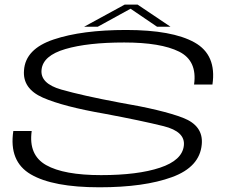

<svg xmlns="http://www.w3.org/2000/svg" viewBox="-20 -812 1024 836"><path d="M413 3.5Q210.5 3.5 114.2 -52.8Q18 -109 38 -241.5H118Q103.5 -137 180.8 -93.2Q258 -49.5 420 -49.5Q579.5 -49.5 676.5 -81.8Q773.5 -114 780.5 -178Q787.5 -239 692 -262.8Q596.5 -286.5 437 -316.5Q255 -348 166.5 -387Q78 -426 84.5 -505.5Q90.5 -599 213.8 -640.2Q337 -681.5 529 -681.5Q730 -681.5 827 -627.2Q924 -573 905 -444H825Q839.5 -547.5 759.8 -587.2Q680 -627 521 -627Q362 -627 264.8 -598.5Q167.5 -570 161 -509Q154 -448.5 247 -422Q340 -395.5 499.5 -365.5Q687.5 -333.5 776.8 -299Q866 -264.5 858.5 -183.5Q850 -85 729 -40.8Q608 3.5 413 3.5ZM346 -695.5 523 -792H579L722.5 -695.5H664L548.5 -774L405.5 -695.5Z"/></svg>

Font: Anybody UltraExpanded Light
Style: Italic
Weight: 300
Width: 9
Italic angle: -10°
Designer: Tyler Finck
Foundry: Etcetera Type Company
Version: Version 1.010; ttfautohint (v1.8.3) -l 8 -r 50 -G 200 -x 14 